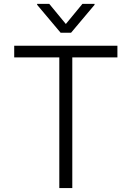

<svg xmlns="http://www.w3.org/2000/svg" viewBox="-20 -961 672 981"><path d="M231.5 -941.4H169.7V-936.4L289.8 -793.7H343L463.1 -936.4V-941.4H401.3L316.4 -838.4ZM52.6 -667.6H283V0H349.4V-667.6H579.9V-727.3H52.6Z"/></svg>

Font: TID UI Light
Style: Regular
Weight: 300
Designer: The TID Project Authors
Foundry: Bakken & Bæck
Version: Version 1.001;hotconv 1.0.109;makeotfexe 2.5.65596